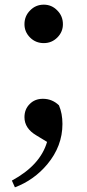

<svg xmlns="http://www.w3.org/2000/svg" viewBox="-20 -574 375 824"><path d="M109 -413Q85 -437 85 -470Q85 -505 109 -529Q133 -554 168 -554Q202 -554 226 -529Q250 -505 250 -470Q250 -437 226 -413Q202 -389 168 -389Q133 -389 109 -413ZM136 7Q85 -23 85 -71Q85 -105 107 -127Q129 -150 164 -150Q204 -150 233 -122Q248 -87 248 -42Q248 53 183 131Q126 199 44 230L31 201Q153 135 182 35Z"/></svg>

Font: Source Han Serif SC
Style: Bold
Weight: 700
Designer: Ryoko NISHIZUKA  (kana & ideographs); Frank Grießhammer (Latin, Greek & Cyrillic); Wenlong ZHANG  (bopomofo); Sandoll Co
Foundry: Adobe Systems Incorporated
Version: Version 1.001 October 20, 2017